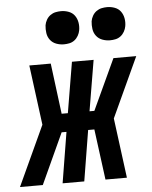

<svg xmlns="http://www.w3.org/2000/svg" viewBox="-91 -786 656 830"><g transform="rotate(-5 237.0 -371.0)"><path d="M-38 0 82 -260 48 -520H141L169 -300H196L233 -520H327L290 -300H311L413 -520H512L392 -260L426 0H333L304 -220H277L241 0H147L183 -220H162L61 0ZM405 -598Q388 -598 372 -604Q356 -610 346 -623Q336 -636 333.5 -653Q331 -670 333 -687Q335 -699 341.5 -710.5Q348 -722 358.5 -729.5Q369 -737 381 -739.5Q393 -742 405 -742Q422 -742 438 -736Q454 -730 463.5 -717Q473 -704 476 -687Q479 -670 476 -653Q474 -641 467.5 -629.5Q461 -618 451 -610.5Q441 -603 429 -600.5Q417 -598 405 -598ZM205 -598Q188 -598 172 -604Q156 -610 146 -623Q136 -636 133.5 -653Q131 -670 133 -687Q135 -699 141.5 -710.5Q148 -722 158.5 -729.5Q169 -737 181 -739.5Q193 -742 205 -742Q222 -742 238 -736Q254 -730 263.5 -717Q273 -704 276 -687Q279 -670 276 -653Q274 -641 267.5 -629.5Q261 -618 251 -610.5Q241 -603 229 -600.5Q217 -598 205 -598Z"/></g></svg>

Font: Iosevka Term Curly
Style: Bold Italic
Weight: 700
Italic angle: -9°
Designer: Belleve Invis
Foundry: Belleve Invis
Version: Version 32.3.0